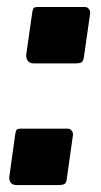

<svg xmlns="http://www.w3.org/2000/svg" viewBox="-20 -538 291 555"><path d="M222.7 -374Q221 -361.6 216.1 -358.2Q211.3 -354.7 196.1 -354.7H78Q65.6 -354.7 60.3 -362.4Q54.9 -370 55.9 -380.7L73.5 -504.1Q75.2 -513.4 78.5 -515.6Q81.7 -517.8 88.3 -517.8H225.4Q232.9 -517.8 237.4 -511.5Q241.9 -505.3 240.2 -496.7ZM173.2 -22.3Q172.2 -9.9 166.9 -6.4Q161.5 -3 146.4 -3H28.3Q15.9 -3 10.7 -10.6Q5.5 -18.3 7.2 -29L24.4 -152.4Q26.2 -161.7 29.1 -163.9Q32 -166.1 38.6 -166.1H175.6Q183.2 -166.1 187.7 -159.8Q192.2 -153.5 190.5 -145Z"/></svg>

Font: Libre Franklin Thin
Style: Italic
Weight: 100
Italic angle: -8°
Designer: Pablo Impallari, Rodrigo Fuenzalida, Nhung Nguyen
Foundry: Impallari Type
Version: Version 3.000